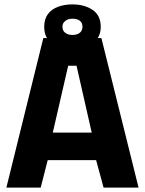

<svg xmlns="http://www.w3.org/2000/svg" viewBox="-20 -853 658 873"><path d="M9 0 177 -680H441L610 0H451L417 -125H197L165 0ZM220 -250H397L328 -554H290ZM309 -630Q253 -630 217 -655Q181 -680 181 -731Q181 -766 197.5 -788.5Q214 -811 243.5 -822Q273 -833 309 -833Q364 -833 401 -808Q438 -783 438 -731Q438 -682 401.5 -656Q365 -630 309 -630ZM310 -694Q323 -694 333.5 -698.5Q344 -703 349.5 -711.5Q355 -720 355 -731Q355 -750 342.5 -759Q330 -768 310 -768Q296 -768 286 -763.5Q276 -759 270 -751Q264 -743 264 -731Q264 -713 277 -703.5Q290 -694 310 -694Z"/></svg>

Font: Cairo Play ExtraBold
Style: Regular
Weight: 800
Version: Version 3.119